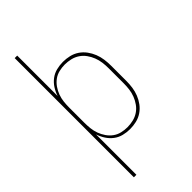

<svg xmlns="http://www.w3.org/2000/svg" viewBox="-291 -801 1082 1082"><g transform="rotate(-45 250.0 -260.0)"><path d="M77 215V-735H97V-413Q105 -438 119.5 -460.5Q134 -483 155 -499Q176 -515 202 -521.5Q228 -528 254 -528Q280 -528 305.5 -522Q331 -516 352.5 -501.5Q374 -487 389.5 -466Q405 -445 414.5 -421Q424 -397 427.5 -371.5Q431 -346 431 -320V-200Q431 -174 427.5 -148.5Q424 -123 414.5 -99Q405 -75 389.5 -54Q374 -33 352.5 -18.5Q331 -4 305.5 2Q280 8 254 8Q228 8 202 1.5Q176 -5 155 -21Q134 -37 119.5 -59.5Q105 -82 97 -107V215ZM251 -10Q274 -10 297.5 -15.5Q321 -21 340.5 -34Q360 -47 374 -66.5Q388 -86 396.5 -108Q405 -130 408 -153Q411 -176 411 -200V-320Q411 -344 408 -367Q405 -390 396.5 -412Q388 -434 374 -453.5Q360 -473 340.5 -486Q321 -499 297.5 -504.5Q274 -510 251 -510Q228 -510 205 -504.5Q182 -499 163.5 -485.5Q145 -472 131.5 -452.5Q118 -433 110 -411Q102 -389 99.5 -366Q97 -343 97 -320V-200Q97 -177 99.5 -154Q102 -131 110 -109Q118 -87 131.5 -67.5Q145 -48 163.5 -34.5Q182 -21 205 -15.5Q228 -10 251 -10Z"/></g></svg>

Font: Iosevka Curly Slab Thin
Style: Regular
Weight: 100
Monospace: yes
Designer: Belleve Invis
Foundry: Belleve Invis
Version: Version 22.1.2; ttfautohint (v1.8.4)